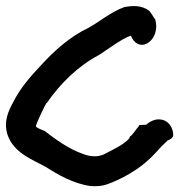

<svg xmlns="http://www.w3.org/2000/svg" viewBox="-22 -657 602 645"><path d="M3 -205C24 -142 90 -120 128 -98H129C171 -71 224 -40 282 -32H283C313 -30 331 -34 354 -44C405 -65 459 -97 502 -145C513 -158 524 -169 541 -185C546 -187 560 -192 560 -204C560 -223 547 -256 511 -256C497 -256 486 -250 478 -245L469 -238L446 -237L444 -233C432 -219 425 -205 414 -198L413 -193C395 -172 363 -157 326 -138C306 -129 280 -130 254 -141C212 -155 164 -189 128 -217C100 -228 97 -231 99 -236C100 -241 133 -315 136 -312C181 -377 240 -435 310 -472C338 -490 366 -511 391 -525C400 -530 408 -534 418 -537C428 -511 449 -500 470 -510C496 -523 510 -557 499 -593C493 -599 490 -608 480 -620C453 -641 421 -638 395 -633C349 -616 314 -585 276 -564C211 -533 159 -485 114 -436C81 -401 45 -360 22 -313C8 -287 -11 -251 3 -205Z"/></svg>

Font: Stray Cat
Style: ExBlkCn
Weight: 1000
Version: Version 1.0